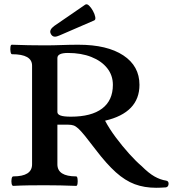

<svg xmlns="http://www.w3.org/2000/svg" viewBox="-20 -878 819 910"><path d="M720 12Q664 12 618.5 -5Q573 -22 529 -61.5Q485 -101 434 -168Q403 -209 383.5 -233Q364 -257 351.5 -268.5Q339 -280 328.5 -283.5Q318 -287 304 -287H252V-99Q252 -42 341 -42Q346 -42 347.5 -30.5Q349 -19 347.5 -8Q346 3 341 3Q265 0 192 0Q154 0 116.5 0.5Q79 1 43 3Q37 3 35 -8Q33 -19 35 -30.5Q37 -42 43 -42Q132 -42 132 -99V-567Q132 -621 37 -621Q32 -621 30 -632.5Q28 -644 29.5 -655.5Q31 -667 37 -666Q115 -663 191 -663Q232 -663 271.5 -664.5Q311 -666 352 -666Q488 -666 564.5 -615.5Q641 -565 641 -476Q641 -344 478 -306Q498 -268 529 -226.5Q560 -185 592.5 -149Q625 -113 651 -91Q685 -57 712.5 -41.5Q740 -26 767 -22Q779 -20 779 -8Q779 7 767 10Q753 11 741.5 11.5Q730 12 720 12ZM316 -325Q413 -325 464 -363.5Q515 -402 515 -476Q515 -521 488 -555Q461 -589 413 -608Q365 -627 302 -627Q252 -627 252 -603V-347Q252 -336 267 -330.5Q282 -325 316 -325ZM241 -704Q226 -704 219.5 -720.5Q213 -737 237 -755L384 -856Q392 -861 402 -851.5Q412 -842 420.5 -826.5Q429 -811 431.5 -797.5Q434 -784 426 -781L262 -710Q248 -704 241 -704Z"/></svg>

Font: Junicode SmExp
Style: Bold
Weight: 700
Width: 6
Designer: Peter S. Baker
Version: Version 2.205; ttfautohint (v1.8.4)